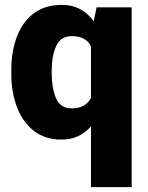

<svg xmlns="http://www.w3.org/2000/svg" viewBox="-20 -558 602 781"><path d="M25.9 -259.3V-269.5Q25.9 -350.1 49.3 -410.4Q72.8 -470.7 118.4 -504.4Q164.1 -538.1 231 -538.1Q274.4 -538.1 306.4 -520.5Q338.4 -502.9 361.3 -471.7L373 -528.3H515.6V203.1H350.1V-43.9Q328.1 -18.6 298.3 -4.4Q268.6 9.8 230 9.8Q163.6 9.8 118.2 -25.4Q72.8 -60.5 49.3 -121.6Q25.9 -182.6 25.9 -259.3ZM190.4 -269.5V-259.3Q190.4 -200.2 207.8 -158.7Q225.1 -117.2 272 -117.2Q301.8 -117.2 320.8 -128.4Q339.8 -139.6 350.1 -159.7V-369.1Q329.6 -411.1 272.9 -411.1Q227.1 -411.1 208.7 -371.1Q190.4 -331.1 190.4 -269.5Z"/></svg>

Font: Vazirmatn FD Black
Style: Regular
Weight: 900
Designer: Saber Rastikerdar
Foundry: Saber Rastikerdar
Version: Version 33.003